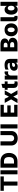

<svg xmlns="http://www.w3.org/2000/svg" viewBox="3684 -4451 778 8186"><g transform="rotate(-90 4073.0 -358.0)"><path d="M31.2 -584.5H252.1V0H425.4V-584.5H646V-727.3H31.2Z M908 -727.3H732.2V0H908Z M1286.6 -727.3H1018.1V0H1286.9C1508.5 0 1646 -136.7 1646 -364C1646 -590.9 1508.5 -727.3 1286.6 -727.3ZM1280.2 -149.9H1193.9V-577.4H1277.7C1402.7 -577.4 1469.8 -520.6 1469.8 -364C1469.8 -206.7 1402.7 -149.9 1280.2 -149.9Z M2403.4 -727.3V-273.4C2403.4 -197.8 2349.8 -143.5 2271.3 -143.5C2192.5 -143.5 2139.2 -197.8 2139.2 -273.4V-727.3H1963.4V-258.2C1963.4 -95.5 2086.3 9.2 2271.3 9.2C2454.9 9.2 2578.8 -95.5 2578.8 -258.2V-727.3Z M2864.7 -727.3H2688.9V0H2864.7Z M3190 0H3697.1V-142.8H3365.8V-292.3H3671.2V-435.4H3365.8V-584.5H3697.1V-727.3H3190Z M3954.9 -545.5H3778.8L3929.3 -272.7L3771 0H3947.1L4044.7 -181.1L4144.9 0H4318.5L4160.5 -272.7L4312.9 -545.5H4137.8L4044.7 -365.8Z M4695.3 -422.2V-545.5H4589.5V-685.4L4415.8 -639.6V-545.5H4338.8L4337.7 -422.2H4415.8V-163.4C4415.8 -52.6 4475.1 8.2 4596.6 8.2C4630 8.2 4665.5 3.6 4695.3 -9.6V-134.2C4677.6 -126.1 4660.9 -122.2 4644.9 -122.2C4602.3 -122.2 4589.5 -152 4589.5 -191.8V-422.2Z M4773.1 0H4946.7V-296.2C4946.7 -361.2 4992.9 -404.8 5055 -404.8C5075.6 -404.8 5106.5 -401.3 5123.2 -395.6V-546.5C5108.7 -550.4 5090.9 -552.9 5074.6 -552.9C5014.9 -552.9 4967.3 -518.1 4947.4 -446H4941.8V-545.5H4773.1Z M5329.5 8.9C5404.8 8.9 5457.4 -18.8 5487.6 -76H5491.8V0H5655.2V-323.5C5655.2 -486.2 5552.6 -552.6 5390.6 -552.6C5330.6 -552.6 5263.1 -543.7 5197.8 -514.2V-379.6C5236.9 -402.7 5289.4 -423.7 5360.1 -423.7C5482.6 -423.7 5481.5 -367.2 5481.5 -344.5V-333.5H5405.9C5258.5 -333.5 5149.9 -271 5149.9 -147C5149.9 -43.3 5224.8 8.9 5329.5 8.9ZM5383.5 -105.1C5342.7 -105.1 5314.3 -125.4 5314.3 -161.9C5314.3 -195.3 5339.8 -232.6 5417.6 -232.6H5482.6V-195.3C5482.6 -139.2 5437.1 -105.1 5383.5 -105.1Z M5975.9 0H6302.2C6463.1 0 6555.4 -85.9 6555.4 -203.5C6555.4 -308.6 6479 -374.6 6391 -378.6V-385.7C6470.9 -402.3 6527 -460.2 6527 -543.3C6527 -653.1 6442.5 -727.3 6279.1 -727.3H5975.9ZM6151.6 -428.3V-587.7H6251.8C6310.4 -587.7 6347.7 -557.5 6347.7 -509.2C6347.7 -458.1 6306.5 -428.3 6248.9 -428.3ZM6151.6 -141.7V-315H6263.5C6330.6 -315 6371.8 -279.5 6371.8 -223.7C6371.8 -172.2 6336.3 -141.7 6260.3 -141.7Z M6894.5 10.3C7066.1 10.3 7170.1 -103 7170.1 -271C7170.1 -439.3 7066.1 -552.6 6894.5 -552.6C6723 -552.6 6619 -439.3 6619 -271C6619 -103 6723 10.3 6894.5 10.3ZM6895.6 -120.7C6831.3 -120.7 6795.8 -181.8 6795.8 -272C6795.8 -362.6 6831.3 -424 6895.6 -424C6957.7 -424 6993.3 -362.6 6993.3 -272C6993.3 -181.8 6957.7 -120.7 6895.6 -120.7Z M7421.5 3.6C7441.4 3.6 7468.8 1.8 7489 -2.8V-132.1C7484 -129.6 7476.9 -128.6 7469.8 -128.6C7443.5 -128.6 7432.9 -142.4 7432.9 -163V-727.3H7259.2V-147.7C7259.2 -100.1 7262.4 3.6 7421.5 3.6Z M7759.9 7.8C7842.3 7.8 7891.3 -38 7913.4 -88.4H7918.7V0H8090.6V-727.3H7916.9V-452.1H7913.4C7892.8 -502.1 7845.2 -552.6 7759.2 -552.6C7645.2 -552.6 7541.9 -464.8 7541.9 -272.4C7541.9 -86.6 7639.6 7.8 7759.9 7.8ZM7820.3 -127.5C7756 -127.5 7720.2 -184.7 7720.2 -272.7C7720.2 -360.4 7755.7 -416.9 7820.3 -416.9C7883.9 -416.9 7920.8 -361.9 7920.8 -272.7C7920.8 -184.3 7883.5 -127.5 7820.3 -127.5Z"/></g></svg>

Font: TID UI Extra Bold
Style: Regular
Weight: 800
Designer: The TID Project Authors
Foundry: Bakken & Bæck
Version: Version 1.001;hotconv 1.0.109;makeotfexe 2.5.65596